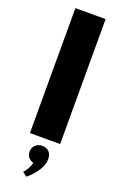

<svg xmlns="http://www.w3.org/2000/svg" viewBox="-209 -914 782 1242"><g transform="rotate(20 182.5 -293.0)"><path d="M78.5 0H286.5V-860H78.5ZM152.5 273.5Q198 236 222.8 195.5Q247.5 155 247.5 118Q247.5 84.5 229.2 67.2Q211 50 183 50Q154 50 135.8 67.8Q117.5 85.5 117.5 113.5Q117.5 136.5 130.5 152.2Q143.5 168 165.5 174Q162 191 148.5 215.2Q135 239.5 123 249.5Z"/></g></svg>

Font: Spartan Black
Style: Regular
Weight: 900
Designer: Matt Bailey, Mirko Velimirovic
Foundry: Matt Bailey
Version: Version 1.003; ttfautohint (v1.8.3)